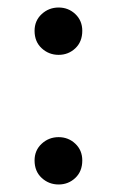

<svg xmlns="http://www.w3.org/2000/svg" viewBox="-20 -481 311 511"><path d="M136 10Q110 10 91 -7.5Q72 -25 72 -54Q72 -81 91 -98.5Q110 -116 136 -116Q162 -116 180.5 -98.5Q199 -81 199 -54Q199 -25 180.5 -7.5Q162 10 136 10ZM136 -335Q110 -335 91 -352.5Q72 -370 72 -399Q72 -426 91 -443.5Q110 -461 136 -461Q162 -461 180.5 -443.5Q199 -426 199 -399Q199 -370 180.5 -352.5Q162 -335 136 -335Z"/></svg>

Font: Hedvig Letters Serif 12pt
Style: Regular
Weight: 400
Designer: Alexander Örn & Tor Weibull
Foundry: Kanon Foundry
Version: Version 1.000; ttfautohint (v1.8.4.7-5d5b)